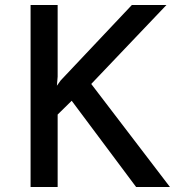

<svg xmlns="http://www.w3.org/2000/svg" viewBox="-20 -746 724 766"><path d="M210 -440 207 -404 222 -425 506 -726H644L344 -411L658 0H523L266 -344L210 -289V0H102V-726H210Z"/></svg>

Font: Josefin Sans Thin Medium
Style: Regular
Weight: 500
Version: Version 2.000